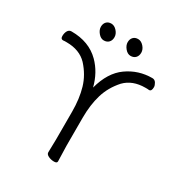

<svg xmlns="http://www.w3.org/2000/svg" viewBox="-203 -998 1051 1136"><g transform="rotate(30 322.0 -429.5)"><path d="M280 -807Q280 -785 267.5 -772Q255 -759 234 -759Q213 -759 196 -779.5Q179 -800 179 -821Q179 -842 191 -855Q203 -868 224 -868Q245 -868 262.5 -848.5Q280 -829 280 -807ZM463 -807Q463 -785 450.5 -772Q438 -759 417 -759Q396 -759 379 -779.5Q362 -800 362 -821Q362 -842 374 -855Q386 -868 407 -868Q428 -868 445.5 -848.5Q463 -829 463 -807ZM281 -22 283 -111V-300Q283 -389 262.5 -459Q242 -529 189 -587Q138 -640 50 -640Q44 -640 38 -640Q32 -640 26 -639H25Q9 -639 9 -659.5Q9 -680 17.5 -695Q26 -710 43 -710Q163 -710 236 -637Q296 -577 319 -486Q350 -603 425.5 -656.5Q501 -710 595 -710Q612 -710 621 -695Q630 -680 630 -668Q630 -639 613 -639H612Q606 -640 600 -640Q594 -640 588 -640Q500 -640 449 -587Q397 -529 376 -459Q355 -389 355 -300V-110L358 -4Q358 9 337.5 9Q317 9 299 0.5Q281 -8 281 -22Z"/></g></svg>

Font: QiushuiShotai
Style: Regular
Weight: 600
Designer: Fontworks Inc.
Foundry: Fontworks Inc.
Version: Version 1.250